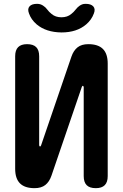

<svg xmlns="http://www.w3.org/2000/svg" viewBox="-20 -970 640 1000"><path d="M541 -639V-53Q541 -21 525.5 -5.5Q510 10 479 10Q447 10 431.5 -5.5Q416 -21 416 -53V-517Q414 -523 412 -523Q410 -523 408.5 -521.5Q407 -520 406 -517L248 -55Q237 -23 216 -6.5Q195 10 160 10Q109 10 84 -15Q59 -40 59 -91V-677Q59 -709 74.5 -724.5Q90 -740 121 -740Q153 -740 168.5 -724.5Q184 -709 184 -677V-213Q186 -207 188 -207Q190 -207 191.5 -208.5Q193 -210 194 -213L352 -675Q363 -707 384 -723.5Q405 -740 440 -740Q491 -740 516 -715Q541 -690 541 -639ZM131 -900Q122 -923 133.5 -936.5Q145 -950 173 -950Q183 -950 190.5 -947.5Q198 -945 204 -941Q217 -933 226 -920.5Q235 -908 249 -897Q269 -880 300 -880Q331 -880 351 -897Q364 -907 373 -919Q382 -931 393 -939Q400 -944 407.5 -947Q415 -950 426 -950Q454 -950 466 -936.5Q478 -923 469 -900Q457 -867 429 -843Q380 -801 300 -801Q220 -802 171 -843Q142 -868 131 -900Z"/></svg>

Font: Maple Mono Normal NL
Style: Bold
Weight: 700
Monospace: yes
Designer: subframe7536
Version: Version 7.000